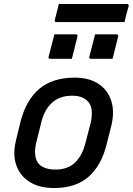

<svg xmlns="http://www.w3.org/2000/svg" viewBox="-20 -936 668 967"><path d="M356 -545Q427 -545 474 -515Q521 -485 539.5 -430.5Q558 -376 541 -304L518 -213Q492 -104 427 -46.5Q362 11 252 11Q178 11 129 -20Q80 -51 61.5 -105.5Q43 -160 61 -231L83 -322Q111 -432 178 -488.5Q245 -545 356 -545ZM343 -454Q282 -454 243.5 -420Q205 -386 189 -324L163 -220Q155 -188 157 -158Q159 -128 178 -108Q190 -96 210.5 -89Q231 -82 259 -82Q320 -82 356.5 -116Q393 -150 409 -211L436 -314Q444 -346 442 -377.5Q440 -409 420 -428Q408 -440 389.5 -447Q371 -454 343 -454ZM254 -763H362Q373 -763 370 -752L342 -640H233Q222 -640 225 -651ZM459 -763H567Q578 -763 575 -752L547 -640H438Q427 -640 430 -651ZM276 -916H619Q630 -916 628 -905Q622 -885 617 -865.5Q612 -846 607 -825H264Q253 -825 256 -836Q261 -857 266.5 -876.5Q272 -896 276 -916Z"/></svg>

Font: Recursive Mn Lnr St Med
Style: Italic
Weight: 500
Italic angle: -15°
Monospace: yes
Version: Version 1.079;hotconv 1.0.112;makeotfexe 2.5.65598; ttfautoh